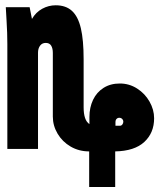

<svg xmlns="http://www.w3.org/2000/svg" viewBox="-20 -578 640 745"><path d="M185 -125.5V-372.5Q185 -390.5 178.5 -401Q172 -411.5 157.5 -411.5Q143.5 -411.5 135.5 -400.8Q127.5 -390 127.5 -373.5V0H8.5V-407Q8.5 -450 5.5 -497L2.5 -550H95L104 -504.5Q119 -530.5 143.8 -544Q168.5 -557.5 196 -557.5Q235.5 -557.5 259.2 -535.8Q283 -514 293.8 -468.2Q304.5 -422.5 304.5 -348V-162Q304.5 -111 327 -96.5V-124Q327 -161 341 -190.5Q355 -220 381.8 -237Q408.5 -254 445 -254Q481.5 -254 512 -234.5Q542.5 -215 560.2 -183.8Q578 -152.5 578 -119Q578 -62.5 540 -27.2Q502 8 427 9.5V147.5H326V9.5Q286.5 9.5 254.2 -9.2Q222 -28 203.5 -59.2Q185 -90.5 185 -125.5ZM445 -90Q451 -90 454.8 -95Q458.5 -100 458.5 -105.5Q458.5 -112 454 -116.5Q449.5 -121 443 -121Q436.5 -121 432.2 -116.5Q428 -112 428 -105.5V-90Z"/></svg>

Font: JuliaMono ExtraBold
Style: Regular
Weight: 800
Monospace: yes
Designer: cormullion
Foundry: corm
Version: Version 0.055; ttfautohint (v1.8.4)